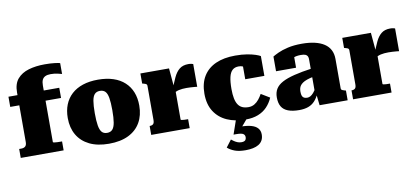

<svg xmlns="http://www.w3.org/2000/svg" viewBox="-87 -1082 3634 1671"><g transform="rotate(-10 1730.0 -246.0)"><path d="M12 -543H461V-453H12ZM506 -753V-657Q499 -659 470.5 -666Q442 -673 407 -673Q378 -673 359.5 -664Q341 -655 332.5 -636.5Q324 -618 324 -587V-87Q324 -84 335 -82Q346 -80 362 -79.5Q378 -79 392 -79H404V0H25V-79H43Q67 -79 79.5 -90.5Q92 -102 92 -129V-567Q92 -643 129 -686Q166 -729 229 -747.5Q292 -766 371 -766Q421 -766 458 -761.5Q495 -757 506 -753Z M1120 -270Q1120 -184 1083.5 -120.5Q1047 -57 976.5 -22.5Q906 12 804 12Q703 12 632.5 -22.5Q562 -57 525 -120.5Q488 -184 488 -270Q488 -336 509 -388.5Q530 -441 570.5 -478Q611 -515 669.5 -534.5Q728 -554 804 -554Q880 -554 939 -534.5Q998 -515 1038.5 -477.5Q1079 -440 1099.5 -388Q1120 -336 1120 -270ZM727 -271Q727 -203 734 -162Q741 -121 757.5 -102.5Q774 -84 804 -84Q834 -84 851 -102.5Q868 -121 875 -162Q882 -203 882 -271Q882 -339 875 -379.5Q868 -420 851 -437.5Q834 -455 804 -455Q775 -455 758 -437.5Q741 -420 734 -379.5Q727 -339 727 -271Z M1645 -544V-343Q1637 -344 1621 -345.5Q1605 -347 1586.5 -348Q1568 -349 1551 -349Q1533 -349 1515.5 -347.5Q1498 -346 1483 -342.5Q1468 -339 1455.5 -333Q1443 -327 1433 -317L1428 -350Q1452 -413 1473 -458Q1494 -503 1524 -527Q1554 -551 1602 -551Q1618 -551 1629.5 -548.5Q1641 -546 1645 -544ZM1178 0V-79H1180Q1199 -79 1209.5 -88.5Q1220 -98 1220 -125V-426Q1220 -434 1216.5 -438.5Q1213 -443 1205.5 -446Q1198 -449 1186 -452L1178 -454V-543H1431L1446 -372L1453 -374V-87Q1453 -84 1461.5 -82Q1470 -80 1484 -79.5Q1498 -79 1514 -79H1518V0Z M2055 -91Q2084 -91 2107 -104.5Q2130 -118 2147.5 -140Q2165 -162 2178 -186L2254 -140Q2234 -94 2201.5 -60Q2169 -26 2122 -7.5Q2075 11 2012 11Q1919 11 1848 -20.5Q1777 -52 1736.5 -115Q1696 -178 1696 -272Q1696 -364 1734.5 -426.5Q1773 -489 1844.5 -521Q1916 -553 2017 -553Q2076 -553 2120.5 -545.5Q2165 -538 2194.5 -528Q2224 -518 2237 -510V-335H2068V-495Q2083 -496 2090 -487Q2097 -478 2099 -466Q2101 -454 2098.5 -443.5Q2096 -433 2092 -431Q2079 -442 2065.5 -448.5Q2052 -455 2030 -455Q1996 -455 1975 -436Q1954 -417 1944.5 -376.5Q1935 -336 1935 -272Q1935 -223 1942 -188.5Q1949 -154 1963.5 -132.5Q1978 -111 2000.5 -101Q2023 -91 2055 -91ZM2030 -5 1958 80 1953 64Q2010 64 2048.5 74.5Q2087 85 2106.5 107Q2126 129 2126 162Q2126 193 2114 214.5Q2102 236 2080.5 249Q2059 262 2029.5 268Q2000 274 1965 274Q1907 274 1869.5 260Q1832 246 1806 223L1854 160Q1864 168 1877 177Q1890 186 1906 192.5Q1922 199 1940 199Q1965 199 1974.5 189Q1984 179 1984 161Q1984 142 1968.5 132Q1953 122 1907 122H1884L1928 -5Z M2657 -327V-254Q2622 -247 2598 -238.5Q2574 -230 2559 -219.5Q2544 -209 2536 -197.5Q2528 -186 2525 -172.5Q2522 -159 2522 -145Q2522 -121 2527.5 -107.5Q2533 -94 2544.5 -88.5Q2556 -83 2572 -83Q2587 -83 2600.5 -90.5Q2614 -98 2628 -114Q2642 -130 2657 -157L2667 -110Q2647 -65 2622.5 -39Q2598 -13 2564.5 -1Q2531 11 2485 11Q2426 11 2387 -4Q2348 -19 2329.5 -50Q2311 -81 2311 -131Q2311 -175 2330 -206Q2349 -237 2390 -259Q2431 -281 2497 -297.5Q2563 -314 2657 -327ZM2666 0 2654 -106 2645 -101V-412Q2645 -425 2640 -436Q2635 -447 2621.5 -453Q2608 -459 2581 -459Q2543 -459 2518 -449Q2493 -439 2485 -427Q2474 -431 2470.5 -438.5Q2467 -446 2472 -454.5Q2477 -463 2489 -468.5Q2501 -474 2521 -473V-357H2344V-487Q2360 -497 2394 -513Q2428 -529 2481 -541.5Q2534 -554 2606 -554Q2670 -554 2719.5 -542.5Q2769 -531 2803 -508.5Q2837 -486 2854.5 -452Q2872 -418 2872 -372V-114Q2872 -106 2875.5 -101.5Q2879 -97 2886.5 -94.5Q2894 -92 2906 -88L2914 -86V0Z M3429 -544V-343Q3421 -344 3405 -345.5Q3389 -347 3370.5 -348Q3352 -349 3335 -349Q3317 -349 3299.5 -347.5Q3282 -346 3267 -342.5Q3252 -339 3239.5 -333Q3227 -327 3217 -317L3212 -350Q3236 -413 3257 -458Q3278 -503 3308 -527Q3338 -551 3386 -551Q3402 -551 3413.5 -548.5Q3425 -546 3429 -544ZM2962 0V-79H2964Q2983 -79 2993.5 -88.5Q3004 -98 3004 -125V-426Q3004 -434 3000.5 -438.5Q2997 -443 2989.5 -446Q2982 -449 2970 -452L2962 -454V-543H3215L3230 -372L3237 -374V-87Q3237 -84 3245.5 -82Q3254 -80 3268 -79.5Q3282 -79 3298 -79H3302V0Z"/></g></svg>

Font: Roboto Serif 20pt Black
Style: Regular
Weight: 900
Version: Version 1.008